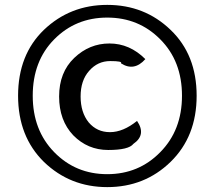

<svg xmlns="http://www.w3.org/2000/svg" viewBox="-20 -755 879 786"><path d="M678 -92Q572 11 419 11Q267 11 160 -92Q54 -196 54 -363Q54 -531 160 -633Q267 -735 419 -735Q572 -735 678 -633Q785 -531 785 -363Q785 -196 678 -92ZM636 -132Q725 -222 725 -363Q725 -505 636 -594Q548 -683 419 -683Q290 -683 202 -594Q114 -505 114 -363Q114 -222 202 -132Q290 -42 419 -42Q548 -42 636 -132ZM541 -260Q580 -203 526 -166Q507 -141 423 -141Q339 -141 280 -201Q222 -262 222 -360Q222 -459 284 -518Q346 -577 428 -577Q511 -577 575 -513Q529 -461 475 -496Q483 -505 431 -505Q380 -505 345 -465Q310 -426 310 -360Q310 -295 343 -254Q377 -214 430 -214Q484 -214 541 -260Z"/></svg>

Font: Swei Half Moon CJK TC
Style: Medium
Weight: 500
Version: Version 2.125